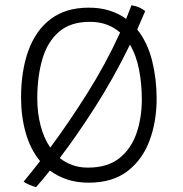

<svg xmlns="http://www.w3.org/2000/svg" viewBox="-20 -690 717 752"><path d="M327.5 25.5Q281 25.5 243.2 13Q205.5 0.5 175.5 -22Q160.5 -3 147 13.2Q133.5 29.5 121 43Q109.5 40 95 33.8Q80.5 27.5 72.5 21.5Q88 3 104 -17.2Q120 -37.5 137 -59Q99 -105 80.8 -169.5Q62.5 -234 62.5 -308Q62.5 -412 91 -491.2Q119.5 -570.5 178.2 -615.2Q237 -660 327.5 -660Q372.5 -660 409 -648.5Q445.5 -637 474 -616Q485 -643 495 -669.5Q531 -663 548.5 -646Q533.5 -610.5 517.5 -574.5Q558 -523.5 575.8 -452Q593.5 -380.5 593.5 -303.5Q593.5 -213.5 565.5 -138.8Q537.5 -64 478.8 -19.2Q420 25.5 327.5 25.5ZM126 -304Q126 -248.5 138.8 -198.8Q151.5 -149 177 -112Q247.5 -207 320.5 -322.5Q393.5 -438 450.5 -562.5Q428.5 -582 399 -593.2Q369.5 -604.5 332 -604.5Q256 -604.5 210.8 -565.2Q165.5 -526 145.8 -458Q126 -390 126 -304ZM324 -33.5Q401 -33.5 447.2 -70.2Q493.5 -107 514.5 -167.8Q535.5 -228.5 535.5 -301Q535.5 -359 525 -415.2Q514.5 -471.5 489 -515Q423.5 -381 350.5 -267.5Q277.5 -154 214 -71Q236 -53.5 263.5 -43.5Q291 -33.5 324 -33.5Z"/></svg>

Font: Grandstander ExtraLight
Style: Regular
Weight: 200
Designer: Tyler Finck
Foundry: Etcetera Type Co
Version: Version 1.200; ttfautohint (v1.8.3)